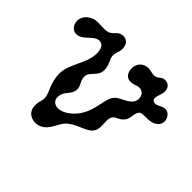

<svg xmlns="http://www.w3.org/2000/svg" viewBox="-167 -825 1057 1057"><g transform="rotate(45 361.5 -296.0)"><path d="M51 -586C83 -598 127 -582 162 -594C191 -604 192 -631 226 -636C258 -641 280 -620 281 -586C282 -555 266 -542 269 -516C272 -488 295 -467 293 -426C291 -378 241 -367 240 -327C239 -292 268 -274 262 -241C255 -205 227 -194 218 -162C200 -99 272 -70 346 -144C414 -212 404 -302 430 -348C448 -381 487 -383 520 -412C552 -440 541 -487 511 -496C481 -505 468 -481 429 -487C381 -494 373 -594 444 -608C474 -614 489 -598 515 -603C537 -607 543 -628 567 -628C596 -628 613 -609 612 -579C611 -551 585 -516 606 -501C628 -486 650 -512 677 -516C721 -523 758 -443 690 -415C653 -400 607 -416 593 -398C576 -377 586 -352 569 -324C550 -292 518 -295 506 -274C488 -243 511 -197 492 -162C468 -119 409 -120 357 -77C318 -45 316 16 259 39C217 56 167 35 161 -10C156 -45 170 -63 170 -89C170 -125 131 -166 131 -241C131 -318 199 -387 199 -464C199 -504 185 -525 160 -525C115 -525 94 -460 42 -460C-9 -460 -36 -553 51 -586Z"/></g></svg>

Font: PicNic
Style: Regular
Weight: 400
Designer: Mariel Nils
Foundry: Velvetyne Type Foundry
Version: Version 2.000;Glyphs 3.2.3 (3260)